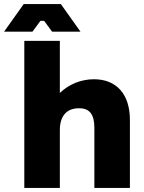

<svg xmlns="http://www.w3.org/2000/svg" viewBox="-64 -920 703 940"><path d="M330 -765 234 -900H52L-44 -765H95L134 -818H152L191 -765ZM55 0H229V-283C229 -352 262 -390 323 -390C375 -390 398 -360 398 -294V0H572V-333C572 -458 507 -532 396 -532C332 -532 273 -507 229 -465V-720H55Z"/></svg>

Font: Fixel Text ExtraBold
Style: Regular
Weight: 800
Width: 4
Designer: AlfaBravo + MacPaw
Foundry: Kyrylo Tkachov, Marchela Mozhyna, Serhii Makarenko, Maria Weinstein, Zakhar Kryvoshyya
Version: Version 1.211